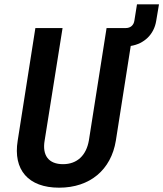

<svg xmlns="http://www.w3.org/2000/svg" viewBox="-20 -860 757 890"><path d="M254 10C397 10 495 -73 517 -208L586 -647C649 -657 694 -701 704 -763L717 -840H615L603 -765C600 -743 585 -730 563 -730H474L392 -209C380 -140 338 -99 272 -99C205 -99 175 -140 187 -209L270 -730H144L62 -208C40 -73 111 10 254 10Z"/></svg>

Font: JetBrains Mono
Style: Bold Italic
Weight: 558
Italic angle: -9°
Monospace: yes
Designer: Philipp Nurullin, Konstantin Bulenkov
Foundry: JetBrains
Version: Version 2.305